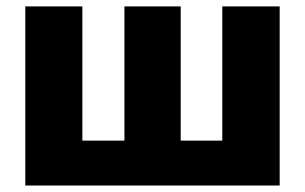

<svg xmlns="http://www.w3.org/2000/svg" viewBox="-20 -573 941 593"><path d="M843.8 -553.2V0H58.1V-553.2H234.4V-138.7H364.3V-553.2H538.1V-138.7H666.5V-553.2Z"/></svg>

Font: Open Sans SemiCondensed ExtraBold
Style: Regular
Weight: 800
Width: 4
Designer: Monotype Design Team
Foundry: Monotype Imaging Inc.
Version: Version 3.000